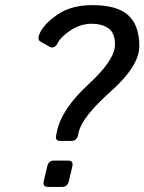

<svg xmlns="http://www.w3.org/2000/svg" viewBox="-20 -735 568 755"><path d="M139.2 -571.3Q122.6 -580.6 141.1 -613.3Q161.6 -648.9 212.9 -681.9Q264.2 -714.8 343.8 -714.8Q440.4 -714.8 484.1 -675.3Q527.8 -635.7 527.8 -553.2Q527.8 -475.6 415 -375Q302.2 -274.4 289.1 -213.9L286.6 -202.6Q281.7 -180.7 259.3 -180.7H217.3Q195.8 -180.7 200.7 -202.6L204.6 -220.7Q223.1 -306.6 327.6 -403.1Q432.1 -499.5 432.1 -558.6Q432.1 -606.4 406 -624Q379.9 -641.6 340.8 -641.6Q297.9 -641.6 259 -616.7Q220.2 -591.8 207 -565.9Q193.8 -540.5 173.8 -551.8ZM168.9 0Q147 0 151.9 -22L166 -81.5Q170.9 -103.5 192.9 -103.5H247.6Q269.5 -103.5 264.6 -81.5L250.5 -22Q245.6 0 223.6 0Z"/></svg>

Font: Istok Web
Style: BoldItalic
Weight: 700
Italic angle: -13°
Designer: Andrey V. Panov
Foundry: Andrey V. Panov
Version: Version 1.0.2g